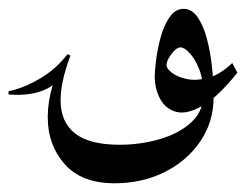

<svg xmlns="http://www.w3.org/2000/svg" viewBox="-84 -257 567 438"><path d="M177.2 161.1Q102.1 161.1 63.5 117.4Q24.9 73.7 24.9 10.3Q24.9 -24.4 35.6 -60.5Q46.4 -96.7 69.8 -133.3L76.7 -130.4Q54.2 -70.3 54.2 -28.3Q54.2 21 86.9 47.1Q119.6 73.2 189 73.2Q236.3 73.2 280 60.5Q323.7 47.9 351.8 22.5Q379.9 -2.9 379.9 -41Q379.9 -75.2 370.4 -99.1Q360.8 -123 348.6 -136Q336.4 -148.9 328.1 -148.9Q318.4 -148.9 307.1 -133.8Q295.9 -118.7 295.9 -108.9Q295.9 -100.1 309.1 -90.3Q322.3 -80.6 344 -76.4Q365.7 -72.3 392.3 -79.8Q418.9 -87.4 445.8 -113.3L457.5 -91.3Q413.1 -35.6 377.9 -15.6Q342.8 4.4 318.6 -1.7Q294.4 -7.8 281.7 -30.8Q269 -53.7 269 -83Q269 -95.7 272.2 -120.8Q275.4 -146 282.7 -172.6Q290 -199.2 303 -218Q315.9 -236.8 335 -236.8Q353.5 -236.8 366.7 -218Q379.9 -199.2 387.9 -168.9Q396 -138.7 399.7 -103.8Q403.3 -68.8 403.3 -36.1Q403.3 21 373 65.4Q342.8 109.9 291.7 135.5Q240.7 161.1 177.2 161.1ZM-64.5 -41.5V-48.8Q-30.8 -55.7 6.8 -77.6Q44.4 -99.6 69.8 -133.3L73.7 -127.4Q60.1 -73.2 24.4 -55.2Q-11.2 -37.1 -64.5 -41.5Z"/></svg>

Font: Lateef
Style: Regular
Weight: 400
Designer: SIL International
Foundry: SIL International
Version: Version 4.200